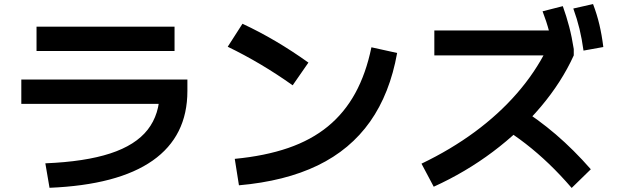

<svg xmlns="http://www.w3.org/2000/svg" viewBox="-20 -875 3040 946"><path d="M203.4 -70.3Q398.7 -78.3 523.2 -119Q647.7 -159.6 707.4 -235.7Q767.1 -311.7 767.1 -426.7L830.4 -363.4H85V-483.3H903.3V-426.7Q903.3 -204 732.3 -83.9Q561.3 36.3 224 50.3ZM160 -623.7V-743.7H840V-623.7Z M1136.7 -92.3Q1285.7 -106.6 1399.7 -145.8Q1513.7 -185 1595.5 -252.1Q1677.4 -319.3 1730.4 -416Q1783.4 -512.7 1810 -642L1936.7 -614Q1901 -414 1803.5 -275.8Q1706 -137.7 1545.2 -59.8Q1384.3 18 1157.3 38ZM1422 -454.7Q1344.7 -509.7 1264.7 -557.2Q1184.7 -604.7 1102 -644.7L1174.7 -758Q1259.7 -718.3 1340 -670.8Q1420.3 -623.3 1499.6 -566.6Z M2056.7 -68.6Q2201.4 -138 2319.9 -225.5Q2438.4 -313 2527.9 -416Q2617.4 -519 2674.4 -633.7L2714.4 -602.1H2120V-725H2783.7L2807 -633.3V-602.1Q2747.3 -470.7 2645.2 -349.6Q2543 -228.4 2408.8 -127.5Q2274.7 -26.7 2117 45ZM2796.7 51Q2740 -14.7 2684.5 -67.8Q2629 -121 2570 -166.8Q2511 -212.7 2443.4 -254L2531.3 -349.6Q2630.3 -288.3 2718.8 -212.5Q2807.3 -136.6 2891 -41ZM2707.3 -613.7Q2698.7 -670.7 2685.8 -719.5Q2673 -768.3 2653.3 -819.3L2753 -844.7Q2771.3 -793.7 2784.5 -743.2Q2797.7 -692.7 2807 -633.3ZM2855 -625.7Q2847 -684 2835.2 -732.8Q2823.3 -781.7 2804.7 -833L2902 -855Q2921.3 -804.3 2933.3 -753.5Q2945.3 -702.7 2952.6 -643.3Z"/></svg>

Font: M PLUS 2 Thin
Style: Regular
Weight: 100
Designer: Coji Morishita
Foundry: UNDERFOREST DESIGN
Version: Version 1.001